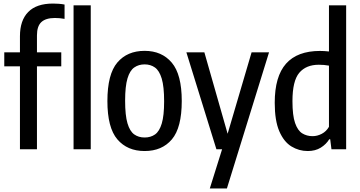

<svg xmlns="http://www.w3.org/2000/svg" viewBox="-20 -838 2022 1078"><path d="M92 0V-465.5H4V-544H92V-634.5Q92 -723.5 138.5 -770.8Q185 -818 277.5 -818Q292 -818 309.5 -816.8Q327 -815.5 342.5 -812.5V-732Q328 -734.5 315.5 -735.8Q303 -737 288.5 -737Q237 -737 212.2 -714Q187.5 -691 187.5 -639V-544H324V-465.5H187.5V0Z M393 0V-808H489.5V0Z M792 10Q695 10 639 -55.5Q583 -121 583 -270.5Q583 -421.5 638.8 -487Q694.5 -552.5 792 -552.5Q888.5 -552.5 944.5 -486.2Q1000.5 -420 1000.5 -271Q1000.5 -121 945 -55.5Q889.5 10 792 10ZM792 -66Q826 -66 850.5 -83.2Q875 -100.5 888.2 -144.5Q901.5 -188.5 901.5 -269Q901.5 -352 888 -396.8Q874.5 -441.5 850 -459Q825.5 -476.5 792 -476.5Q758.5 -476.5 733.8 -459.2Q709 -442 695.8 -397.8Q682.5 -353.5 682.5 -272.5Q682.5 -190 695.8 -145.5Q709 -101 733.5 -83.5Q758 -66 792 -66Z M1195 0 1026.5 -544H1127.5L1258 -87L1392.5 -544H1490.5L1254 220H1158L1227 0Z M1708 10Q1658.5 10 1616.2 -15.8Q1574 -41.5 1548.2 -101Q1522.5 -160.5 1522.5 -261Q1522.5 -409 1586 -480.5Q1649.5 -552 1777 -552Q1800.5 -552 1827 -549V-808H1923.5V0H1841L1834 -56H1828.5Q1811.5 -28 1781 -9Q1750.5 10 1708 10ZM1735 -73.5Q1761.5 -73.5 1786.8 -86.8Q1812 -100 1827 -126V-469.5Q1799.5 -474.5 1770 -474.5Q1698.5 -474.5 1660.2 -429.2Q1622 -384 1622 -270Q1622 -189.5 1636.8 -147.2Q1651.5 -105 1677 -89.2Q1702.5 -73.5 1735 -73.5Z"/></svg>

Font: Encode Sans Condensed Condensed Medium
Style: Regular
Weight: 500
Width: 3
Designer: Multiple Designers
Foundry: Impallari Type
Version: Version 3.000; ttfautohint (v1.8.3) -l 8 -r 50 -G 200 -x 14 